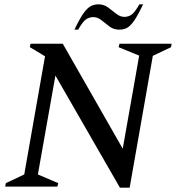

<svg xmlns="http://www.w3.org/2000/svg" viewBox="-20 -862 813 887"><path d="M4 0 7 -16 92 -56 188 -602 118 -644 121 -660H270L547 -175L623 -605L528 -644L532 -660H773L770 -644L686 -604L579 5H534L236 -513L155 -56L249 -16L245 0ZM324 -725Q349 -778 367 -802.5Q385 -827 401 -834.5Q417 -842 434 -842Q460 -842 479.5 -827.5Q499 -813 517 -798.5Q535 -784 555 -784Q571 -784 586 -793Q601 -802 624 -842H641Q616 -789 598 -764Q580 -739 564.5 -732Q549 -725 531 -725Q505 -725 486 -739.5Q467 -754 449 -768.5Q431 -783 411 -783Q395 -783 379.5 -774Q364 -765 341 -725Z"/></svg>

Font: Spectral SC Medium
Style: Italic
Weight: 500
Italic angle: -10°
Designer: Jean-Baptiste Levee
Foundry: Production Type
Version: Version 2.001